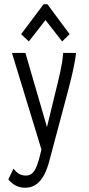

<svg xmlns="http://www.w3.org/2000/svg" viewBox="-20 -705 415 899"><path d="M115 -511 193 -611 271 -511 306 -545 202 -685H184L79 -545ZM98 174C147 174 186 141 210 52L296 -270C312 -332 329 -395 336 -457H276C271 -396 255 -336 240 -275L200 -110L99 -457H36L174 -5C155 76 142 117 101 117C76 117 59 105 43 85L19 135C40 161 66 174 98 174Z"/></svg>

Font: Inconsolata Condensed
Style: Regular
Weight: 400
Width: 3
Monospace: yes
Designer: Raph Levien, Cyreal, Brenton Simpson
Foundry: Raph Levien, Cyreal, Google
Version: Version 3.100